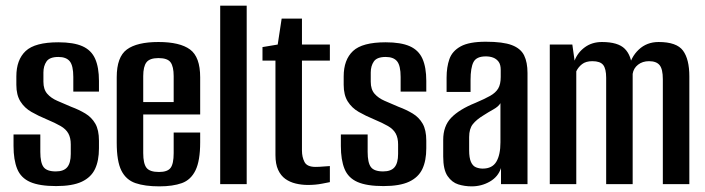

<svg xmlns="http://www.w3.org/2000/svg" viewBox="-20 -653 2500 681"><path d="M179 7Q120 7 87 -7.5Q54 -22 41 -54Q28 -86 28 -135V-176H123V-114Q123 -76 134.5 -60.5Q146 -45 178 -45Q206 -45 218.5 -60Q231 -75 231 -107V-141Q231 -164 222.5 -179.5Q214 -195 195 -206Q176 -217 145 -230Q116 -242 91.5 -256Q67 -270 52.5 -293Q38 -316 38 -352V-382Q38 -441 71 -472Q104 -503 187 -503Q241 -503 272.5 -489Q304 -475 317.5 -444.5Q331 -414 331 -366V-328H240V-380Q240 -420 227.5 -435.5Q215 -451 187 -451Q156 -451 145 -435Q134 -419 134 -396V-363Q134 -336 147.5 -320.5Q161 -305 183 -295.5Q205 -286 233 -274Q260 -264 282.5 -250.5Q305 -237 318 -214.5Q331 -192 331 -154V-127Q331 -83 317 -53.5Q303 -24 270 -8.5Q237 7 179 7Z M545 8Q494 8 460.5 -3.5Q427 -15 410.5 -48Q394 -81 394 -147V-379Q394 -451 430 -477.5Q466 -504 542 -504Q618 -504 654 -477.5Q690 -451 690 -379V-247H488V-110Q488 -73 499.5 -58Q511 -43 544 -43Q574 -43 585 -57.5Q596 -72 596 -110V-183H690V-148Q690 -83 673.5 -49Q657 -15 625 -3.5Q593 8 545 8ZM488 -291H596V-383Q596 -417 585 -432Q574 -447 542 -447Q511 -447 499.5 -432Q488 -417 488 -383Z M761 0V-633H855V0Z M1072 3Q1050 3 1029 -2Q1008 -7 992 -18.5Q976 -30 966.5 -50.5Q957 -71 957 -103V-438H911V-486L965 -495L979 -587H1051V-495H1150V-438H1051V-119Q1051 -96 1060 -78.5Q1069 -61 1099 -61Q1112 -61 1128.5 -62.5Q1145 -64 1150 -64V-7Q1145 -6 1122 -1.5Q1099 3 1072 3Z M1340 7Q1281 7 1248 -7.5Q1215 -22 1202 -54Q1189 -86 1189 -135V-176H1284V-114Q1284 -76 1295.5 -60.5Q1307 -45 1339 -45Q1367 -45 1379.5 -60Q1392 -75 1392 -107V-141Q1392 -164 1383.5 -179.5Q1375 -195 1356 -206Q1337 -217 1306 -230Q1277 -242 1252.5 -256Q1228 -270 1213.5 -293Q1199 -316 1199 -352V-382Q1199 -441 1232 -472Q1265 -503 1348 -503Q1402 -503 1433.5 -489Q1465 -475 1478.5 -444.5Q1492 -414 1492 -366V-328H1401V-380Q1401 -420 1388.5 -435.5Q1376 -451 1348 -451Q1317 -451 1306 -435Q1295 -419 1295 -396V-363Q1295 -336 1308.5 -320.5Q1322 -305 1344 -295.5Q1366 -286 1394 -274Q1421 -264 1443.5 -250.5Q1466 -237 1479 -214.5Q1492 -192 1492 -154V-127Q1492 -83 1478 -53.5Q1464 -24 1431 -8.5Q1398 7 1340 7Z M1653 8Q1628 8 1605.5 1Q1583 -6 1567.5 -28.5Q1552 -51 1552 -98V-157Q1552 -206 1580.5 -235.5Q1609 -265 1666 -288Q1699 -302 1718.5 -313Q1738 -324 1747 -339Q1756 -354 1756 -380V-405Q1756 -424 1748.5 -434Q1741 -444 1729.5 -448.5Q1718 -453 1703 -453Q1670 -453 1659.5 -433Q1649 -413 1649 -369V-327H1564V-378Q1564 -415 1574 -443.5Q1584 -472 1614 -488.5Q1644 -505 1703 -505Q1764 -505 1795.5 -493Q1827 -481 1839 -456.5Q1851 -432 1851 -394V0H1757V-57Q1747 -26 1717.5 -9Q1688 8 1653 8ZM1692 -55Q1726 -55 1740.5 -79.5Q1755 -104 1755 -148V-287Q1748 -275 1730 -265Q1712 -255 1695 -244Q1670 -229 1657 -212.5Q1644 -196 1644 -167V-120Q1644 -93 1650.5 -78.5Q1657 -64 1668.5 -59.5Q1680 -55 1692 -55Z M1930 0V-495H2010L2018 -438Q2029 -467 2054.5 -485.5Q2080 -504 2115 -504Q2172 -504 2196 -480Q2220 -456 2222 -410H2210Q2217 -450 2245.5 -477Q2274 -504 2316 -504Q2380 -504 2402.5 -473.5Q2425 -443 2425 -382V0H2331V-372Q2331 -408 2319.5 -422Q2308 -436 2282 -436Q2259 -436 2243 -423.5Q2227 -411 2224 -391V0H2130V-377Q2130 -409 2119.5 -422.5Q2109 -436 2081 -436Q2058 -436 2044.5 -425.5Q2031 -415 2024 -400V0Z"/></svg>

Font: Alumni Sans Thin SemiBold
Style: Regular
Weight: 600
Version: Version 1.018